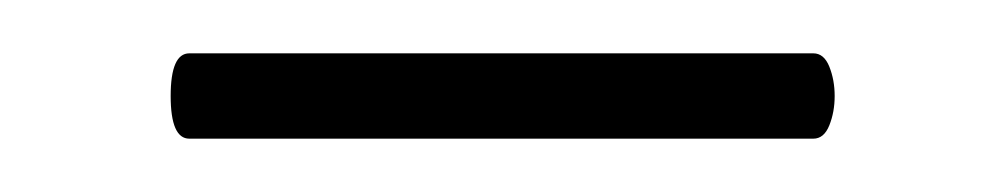

<svg xmlns="http://www.w3.org/2000/svg" viewBox="-20 -529 373 72"><path d="M44 -493Q44 -509 51 -509H285Q289 -509 291 -504Q293 -499 293 -493Q293 -487 291 -482Q289 -477 285 -477H51Q44 -477 44 -493Z"/></svg>

Font: Cormorant Upright Medium
Style: Regular
Weight: 500
Designer: Christian Thalmann (Catharsis Fonts)
Foundry: Catharsis Fonts
Version: Version 3.302